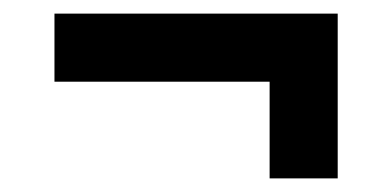

<svg xmlns="http://www.w3.org/2000/svg" viewBox="-20 -635 575 282"><path d="M376 -515H60V-615H476V-373H376Z"/></svg>

Font: Engraving CC
Style: Bold
Weight: 700
Designer: indestructible type*
Foundry: Cowboy Collective
Version: Version 1.000